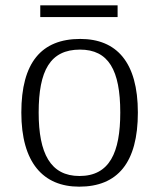

<svg xmlns="http://www.w3.org/2000/svg" viewBox="-20 -690 596 720"><path d="M131 -626H421V-670H131ZM277 10C421 10 497 -80 497 -268C497 -457 417 -544 281 -544C135 -544 60 -455 60 -268C60 -80 142 10 277 10ZM278 -30C169 -30 125 -115 125 -268C125 -425 168 -504 280 -504C387 -504 431 -427 431 -268C431 -118 391 -30 278 -30Z"/></svg>

Font: Noto Serif Lao Light
Style: Regular
Weight: 300
Designer: Monotype Design Team
Foundry: Monotype Imaging Inc.
Version: Version 2.003